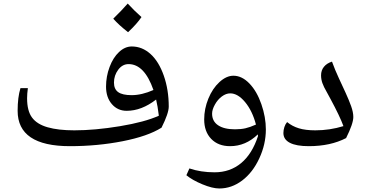

<svg xmlns="http://www.w3.org/2000/svg" viewBox="-20 -820 2076 1090"><path d="M377 9.8Q80.1 9.8 80.1 -190.9Q80.1 -268.1 96.2 -319.8H138.2Q133.8 -287.1 133.8 -262.2Q133.8 -190.4 161.9 -152.6Q189.9 -114.7 250.5 -97.4Q311 -80.1 401.9 -80.1Q518.6 -80.1 660.4 -103.5Q802.2 -127 881.8 -163.1Q875 -218.8 866.2 -254.9Q783.7 -190.9 699.2 -190.9Q647.9 -190.9 615 -229Q582 -267.1 582 -328.1Q582 -386.2 602.1 -439.7Q622.1 -493.2 655.8 -524.7Q689.5 -556.2 728 -556.2Q787.1 -556.2 834.5 -513.4Q881.8 -470.7 909.9 -390.4Q938 -310.1 938 -214.8Q938 -177.2 897 -95.2Q819.3 -46.4 676.3 -18.3Q533.2 9.8 377 9.8ZM727.1 -279.8Q785.2 -279.8 851.1 -309.1Q799.8 -456.1 710 -456.1Q674.8 -456.1 650.9 -423.8Q627 -391.6 627 -351.1Q627 -314 651.1 -296.9Q675.3 -279.8 727.1 -279.8ZM783.2 -723.1Q758.3 -685.5 707 -637.2Q654.8 -677.7 623 -713.9Q672.9 -762.7 705.1 -799.8Q743.7 -757.8 783.2 -723.1Z M1225.1 250Q1186 250 1128.9 226.3Q1071.8 202.6 1038.1 174.8L1055.2 136.2Q1119.6 158.2 1198.2 158.2Q1285.6 158.2 1348.6 106.2Q1411.6 54.2 1444.8 -47.9L1443.8 -52.7V-57.1Q1374.5 9.8 1286.1 9.8Q1218.8 9.8 1179 -31.5Q1139.2 -72.8 1139.2 -142.1Q1139.2 -202.1 1162.8 -260Q1186.5 -317.9 1225.8 -354Q1265.1 -390.1 1305.2 -390.1Q1353.5 -390.1 1396 -345.9Q1438.5 -301.8 1463.9 -228.3Q1489.3 -154.8 1489.3 -85Q1489.3 -1 1451.9 79.3Q1414.6 159.7 1354.7 204.8Q1294.9 250 1225.1 250ZM1314 -85.9Q1347.7 -85.9 1373.5 -91.8Q1399.4 -97.7 1433.1 -112.8Q1412.6 -190.9 1371.3 -240.5Q1330.1 -290 1287.1 -290Q1263.2 -290 1239.5 -272.5Q1215.8 -254.9 1200 -226.3Q1184.1 -197.8 1184.1 -174.8Q1184.1 -131.8 1218 -108.9Q1252 -85.9 1314 -85.9Z M1732.9 9.8Q1662.1 9.8 1625.5 -9.3Q1588.9 -28.3 1588.9 -64.9Q1588.9 -82 1594.5 -98.9Q1600.1 -115.7 1609.9 -127Q1639.2 -103 1676.8 -91.6Q1714.4 -80.1 1770 -80.1Q1852.1 -80.1 1929.7 -104Q1910.2 -158.2 1856 -258.8L1835 -297.4Q1817.9 -326.7 1810.3 -348.1Q1802.7 -369.6 1802.7 -392.1Q1802.7 -420.9 1819.1 -440.9Q1835.4 -460.9 1864.7 -470.2Q1882.3 -421.9 1903.3 -377Q1924.3 -332 1942.6 -292Q1960.9 -252 1973.4 -217.3Q1985.8 -182.6 1985.8 -155.8Q1985.8 -118.2 1944.8 -36.1Q1856 9.8 1732.9 9.8Z"/></svg>

Font: Droid Persian Naskh
Style: Regular
Weight: 400
Designer: Pascal Zoghbi
Foundry: Ascender Corporation
Version: Version 1.00